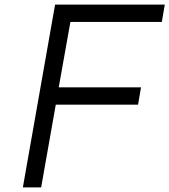

<svg xmlns="http://www.w3.org/2000/svg" viewBox="-20 -820 741 840"><path d="M688 -724H288L237 -438H597L584 -362H224L160 0H80L221 -800H701Z"/></svg>

Font: Gauge
Style: Oblique
Weight: 400
Italic angle: -80°
Designer: Daniel Pimley
Foundry: Daniel Pimley
Version: Version 2.0